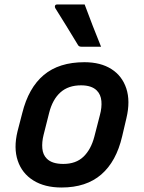

<svg xmlns="http://www.w3.org/2000/svg" viewBox="-20 -824 640 855"><path d="M356 -547Q428 -547 476 -516.5Q524 -486 542.5 -430Q561 -374 543 -298L524 -217Q498 -105 431 -47Q364 11 254 11Q179 11 128.5 -20.5Q78 -52 59 -108.5Q40 -165 58 -239L79 -320Q107 -433 175 -490Q243 -547 356 -547ZM341 -444Q284 -444 249 -412.5Q214 -381 199 -322L174 -223Q166 -191 168.5 -163Q171 -135 188 -118Q211 -94 262 -94Q318 -94 351.5 -126Q385 -158 400 -215L425 -312Q434 -345 431.5 -374Q429 -403 411 -421Q388 -444 341 -444ZM357 -804Q375 -756 393 -709Q411 -662 430 -616H342Q331 -616 327 -624Q298 -672 275.5 -708.5Q253 -745 226 -788Q223 -793 225 -798.5Q227 -804 234 -804Z"/></svg>

Font: Recursive Sn Lnr St SmB
Style: Italic
Weight: 600
Italic angle: -15°
Version: Version 1.079;hotconv 1.0.112;makeotfexe 2.5.65598; ttfautoh